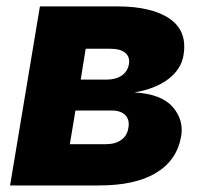

<svg xmlns="http://www.w3.org/2000/svg" viewBox="-20 -565 623 585"><path d="M10.7 0 101.6 -545.5H337.4Q442.5 -545.5 497.2 -507.8Q551.5 -470.2 539.1 -397Q535.9 -375.7 524.1 -357.4Q512.4 -339.1 493.3 -324.4Q474.1 -309.7 447.8 -299.2Q421.5 -288.7 389.2 -283.4Q471.6 -278.8 506 -239.3Q540.5 -199.6 532 -149.9Q519.5 -77.1 456 -38.5Q392.4 0 282.7 0ZM192.8 -125.7H303.3Q331.3 -125.7 349.4 -138.7Q367.5 -151.6 371.1 -175.1Q375.7 -199.9 361.9 -214.1Q348 -228.3 320.3 -228.3H209.9ZM225.9 -322.4H304.7Q332.7 -322.4 351 -335Q369.3 -347.7 372.9 -370Q376.4 -391.7 361.5 -404.1Q346.6 -416.5 315.3 -416.5H241.1Z"/></svg>

Font: Inter P Extra Bold
Style: Italic
Weight: 800
Italic angle: 9.39999°
Designer: Rasmus Andersson
Foundry: rsms
Version: Version 3.018;git-588b23468